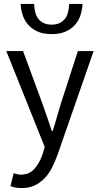

<svg xmlns="http://www.w3.org/2000/svg" viewBox="-20 -745 507 974"><path d="M90 209Q73 209 59 206.5Q45 204 33 199L49 134Q57 136 67 138.5Q77 141 86 141Q128 141 154.5 111.5Q181 82 196 37L207 1L12 -486H97L196 -217Q207 -185 219.5 -149.5Q232 -114 243 -80H247Q258 -113 268 -149Q278 -185 288 -217L375 -486H455L272 40Q259 76 243 107Q227 138 205 160.5Q183 183 155 196Q127 209 90 209ZM242 -572Q200 -572 171 -585Q142 -598 123 -619.5Q104 -641 95 -668.5Q86 -696 85 -725H153Q154 -704 158.5 -684.5Q163 -665 173.5 -651Q184 -637 200.5 -628.5Q217 -620 242 -620Q267 -620 283.5 -628.5Q300 -637 310.5 -651Q321 -665 325.5 -684.5Q330 -704 331 -725H399Q397 -696 388.5 -668.5Q380 -641 361 -619.5Q342 -598 313 -585Q284 -572 242 -572Z"/></svg>

Font: Pinyin1712
Style: Regular
Weight: 400
Version: Version 1